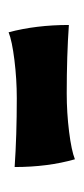

<svg xmlns="http://www.w3.org/2000/svg" viewBox="106 -421 194 446"><g transform="rotate(-90 203.0 -198.0)"><path d="M38 -261Q111 -256 198 -256Q242 -256 286.5 -261.5Q331 -267 351 -275Q368 -211 368 -135Q297 -140 209 -140Q164 -140 120 -134.5Q76 -129 56 -121Q38 -184 38 -261Z"/></g></svg>

Font: Mirza
Style: Bold
Weight: 700
Designer: Arabic design by Kourosh Beigpour, Latin design by Eduardo Tunni, engineering by Lasse Fister
Version: Version 1.0010g